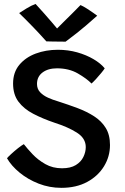

<svg xmlns="http://www.w3.org/2000/svg" viewBox="-20 -920 616 947"><path d="M282.5 6.5Q224 6.5 170.8 -14.2Q117.5 -35 76.8 -68.5Q36 -102 14.5 -139.5Q19 -145.5 34.8 -160Q50.5 -174.5 68.5 -188.8Q86.5 -203 97.5 -209Q114.5 -187 141 -159Q167.5 -131 203.8 -110.5Q240 -90 286 -90Q328 -90 353.8 -105.8Q379.5 -121.5 391.2 -145.8Q403 -170 403 -194.5Q403 -238 359.2 -265.8Q315.5 -293.5 249.5 -314.5Q190.5 -334.5 144 -358.8Q97.5 -383 71 -418.5Q44.5 -454 44.5 -508Q44.5 -563 75.2 -600Q106 -637 156.2 -655.8Q206.5 -674.5 265.5 -674.5Q315.5 -674.5 360.8 -661.8Q406 -649 441.2 -628.2Q476.5 -607.5 496.5 -583Q491.5 -574.5 479.2 -559.8Q467 -545 453.8 -530.5Q440.5 -516 431.5 -508Q407.5 -532.5 363.8 -557.8Q320 -583 261 -583Q217 -583 189.8 -562.5Q162.5 -542 162.5 -506Q162.5 -481.5 177.8 -465.2Q193 -449 216.8 -438.2Q240.5 -427.5 266.5 -420Q316.5 -404 362.5 -386.8Q408.5 -369.5 444.5 -346.2Q480.5 -323 501.5 -289Q522.5 -255 522.5 -205Q522.5 -148 493 -99.8Q463.5 -51.5 409.8 -22.5Q356 6.5 282.5 6.5ZM377 -895Q390 -889.5 407.8 -878.2Q425.5 -867 440.2 -856.5Q455 -846 459.5 -842.5Q398 -787.5 359 -757Q320 -726.5 303.5 -714.5Q294 -714.5 276.2 -714.8Q258.5 -715 239.8 -715.2Q221 -715.5 208.5 -716Q178 -750.5 144.5 -785.2Q111 -820 74.5 -855.5Q88 -864.5 111.8 -879Q135.5 -893.5 155.5 -900.5Q175.5 -879 197 -854.5Q218.5 -830 236.2 -809.5Q254 -789 261.5 -779.5Q272.5 -791 293 -811Q313.5 -831 336 -853.5Q358.5 -876 377 -895Z"/></svg>

Font: Grandstander Medium
Style: Regular
Weight: 500
Designer: Tyler Finck
Foundry: Etcetera Type Co
Version: Version 1.200; ttfautohint (v1.8.3)